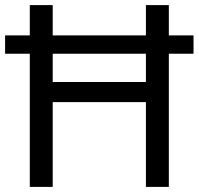

<svg xmlns="http://www.w3.org/2000/svg" viewBox="-20 -734 781 754"><path d="M97 0V-523H0V-595H97V-714H187V-595H553V-714H643V-595H740V-523H643V0H553V-333H187V0ZM187 -412H553V-523H187Z"/></svg>

Font: Noto Sans Lisu
Style: Regular
Weight: 400
Designer: Monotype Design Team. David Williams.
Foundry: Monotype Imaging Inc.
Version: Version 2.102